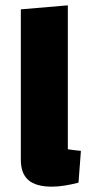

<svg xmlns="http://www.w3.org/2000/svg" viewBox="-20 -685 340 719"><path d="M234 -126Q248 -124 260 -122.5Q272 -121 283 -120L274 -1Q247 6 222 10Q197 14 174 14Q115 14 86.5 -10.5Q58 -35 58 -87V-650L234 -665Z"/></svg>

Font: Changa
Style: Bold
Weight: 700
Designer: Eduardo Rodriguez Tunni
Foundry: Eduardo Rodriguez Tunni
Version: Version 3.002; ttfautohint (v1.8.2)